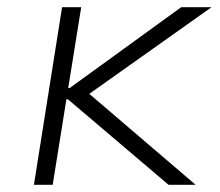

<svg xmlns="http://www.w3.org/2000/svg" viewBox="-20 -512 609 532"><path d="M74 0 152 -492H205L169 -268H173L482 -492H566L212 -241L204 -272L522 0H447L168 -237H164L126 0Z"/></svg>

Font: Nunito Sans 7pt SemiExpanded ExtraLight
Style: Italic
Weight: 250
Width: 6
Italic angle: -9°
Designer: Vernon Adams
Foundry: Vernon Adams
Version: Version 3.101;gftools[0.9.27]